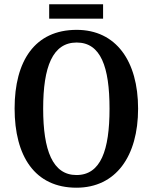

<svg xmlns="http://www.w3.org/2000/svg" viewBox="-20 -864 711 894"><path d="M209 -777H460V-844H209ZM336 10C520 10 623 -137 623 -358C623 -580 520 -725 337 -725C142 -725 48 -580 48 -359C48 -137 142 10 336 10ZM336 -49C225 -49 181 -164 181 -358C181 -553 225 -666 337 -666C449 -666 490 -553 490 -358C490 -164 449 -49 336 -49Z"/></svg>

Font: Noto Serif Sinhala Condensed SemiBold
Style: Regular
Weight: 600
Width: 3
Designer: Jelle Bosma - Monotype Design Team
Foundry: Monotype Imaging Inc.
Version: Version 2.007